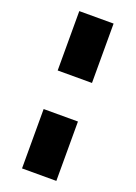

<svg xmlns="http://www.w3.org/2000/svg" viewBox="-165 -770 718 1015"><g transform="rotate(20 193.5 -262.5)"><path d="M97 -371V-705H290V-371ZM97 180V-154H290V180Z"/></g></svg>

Font: Nunito Sans 10pt Expanded Black
Style: Regular
Weight: 900
Width: 7
Designer: Vernon Adams
Foundry: Vernon Adams
Version: Version 3.101;gftools[0.9.27]